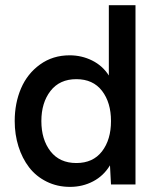

<svg xmlns="http://www.w3.org/2000/svg" viewBox="-20 -710 619 739"><path d="M249.5 9.3Q200.2 9.3 159.4 -11Q118.7 -31.2 92 -65.9Q65.4 -100.6 51 -146.5Q36.6 -192.4 36.6 -244.1Q36.6 -313 61 -369.9Q85.4 -426.8 134.3 -461.9Q183.1 -497.1 248 -497.1Q294.4 -497.1 334.7 -477.1Q375 -457 398.9 -419.4V-689.9H501.5V0H407.2L403.3 -73.7Q378.9 -33.2 338.4 -12Q297.9 9.3 249.5 9.3ZM273.9 -82.5Q337.9 -82.5 372.6 -127.4Q407.2 -172.4 407.2 -244.1Q407.2 -315.4 372.6 -360.4Q337.9 -405.3 273.9 -405.3Q209.5 -405.3 174.3 -359.9Q139.2 -314.5 139.2 -244.1Q139.2 -172.9 174.3 -127.7Q209.5 -82.5 273.9 -82.5Z"/></svg>

Font: HK Grotesk SemiBold Legacy
Style: Regular
Weight: 600
Designer: Alfredo Marco Pradil
Foundry: Hanken Design Co.
Version: Version 2.022;PS 002.022;hotconv 1.0.88;makeotf.lib2.5.64775